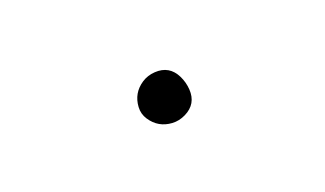

<svg xmlns="http://www.w3.org/2000/svg" viewBox="-25 -955 149 88"><g transform="rotate(10 50.0 -910.5)"><path d="M38 -910Q38 -907 39.5 -904Q41 -901 44 -899.5Q47 -898 50 -898Q53 -898 56 -899.5Q59 -901 61 -904Q63 -907 63 -910Q63 -913 61 -916Q59 -919 56 -921Q53 -923 50 -923Q47 -923 44 -921Q41 -919 39.5 -916Q38 -913 38 -910Z"/></g></svg>

Font: Linefont Thin
Style: Regular
Weight: 100
Monospace: yes
Version: Version 3.002;gftools[0.9.33]